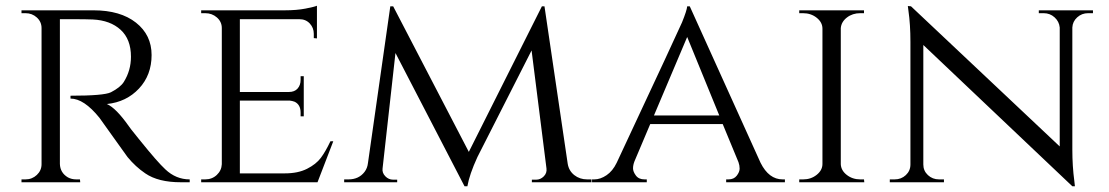

<svg xmlns="http://www.w3.org/2000/svg" viewBox="-20 -636 3869 670"><path d="M242 -569H189V-64Q190 -33 217 -17Q230 -10 246 -10H259L260 0H55V-10H69Q92 -10 108.5 -25.5Q125 -41 125 -63V-538Q125 -560 108.5 -575Q92 -590 69 -590H55V-600H306Q400 -600 454.5 -557Q509 -514 509 -444Q509 -374 465 -327Q421 -280 353 -273Q385 -259 430 -195Q429 -195 464.5 -151Q500 -107 521.5 -82.5Q543 -58 557 -45Q594 -10 642 -10V0H611Q532 0 487 -31Q453 -54 425 -88Q419 -96 374.5 -158.5Q330 -221 327 -225Q273 -292 226 -292V-302Q343 -302 367 -314Q400 -331 412 -350Q437 -390 437 -438Q437 -499 401 -532Q365 -565 304 -568Q277 -569 242 -569Z M696 -10Q720 -10 736.5 -25.5Q753 -41 754 -63V-538Q754 -560 737 -575Q720 -590 696 -590H682V-600H974Q1015 -600 1046 -606Q1077 -612 1086 -616V-502L1075 -503V-518Q1075 -539 1061 -554Q1047 -569 1025 -569H817V-315H988Q1008 -315 1018.5 -327Q1029 -339 1029 -357V-370H1040V-230H1029V-243Q1029 -271 1008 -281Q1000 -284 991 -285H817V-31H974Q1020 -31 1051.5 -47Q1083 -63 1099.5 -85Q1116 -107 1133 -143H1143L1088 0H682V-10Z M2029 -10H2044V0H1836V-9H1851Q1866 -9 1877.5 -20.5Q1889 -32 1887 -48L1835 -460L1646 -88Q1618 -27 1611 14H1601L1360 -451L1315 -48Q1313 -33 1324.5 -21Q1336 -9 1352 -9H1366V0H1181V-10H1196Q1232 -10 1252 -36Q1262 -49 1264 -67L1342 -614H1352L1616 -106L1871 -614H1880L1961 -65Q1965 -40 1984 -25Q2003 -10 2029 -10Z M2711 -10H2719V0H2514V-10H2522Q2541 -10 2551 -23Q2561 -36 2561 -47.5Q2561 -59 2557 -70L2502 -203H2249L2194 -73Q2189 -60 2189 -48.5Q2189 -37 2199 -23.5Q2209 -10 2229 -10H2237V0H2046V-10H2054Q2075 -10 2096.5 -24.5Q2118 -39 2132 -68Q2351 -536 2360 -558Q2377 -600 2378 -614H2387L2634 -68Q2663 -10 2711 -10ZM2262 -233H2490L2378 -507Z M2783 -10Q2810 -10 2830 -26Q2850 -42 2850 -64V-536Q2850 -558 2830 -574Q2810 -590 2782 -590H2769V-600H2995V-590H2982Q2955 -590 2935.5 -575Q2916 -560 2914 -538V-63Q2915 -41 2935 -25.5Q2955 -10 2982 -10H2995L2996 0H2769V-10Z M3777 -590Q3755 -590 3739 -575.5Q3723 -561 3722 -540V-114Q3722 -56 3729 -4L3731 14H3722L3202 -479V-62Q3202 -40 3218 -25Q3234 -10 3257 -10H3274V0H3085V-10H3102Q3125 -10 3141 -25Q3157 -40 3157 -62V-490Q3157 -551 3150 -599L3148 -615L3159 -614L3678 -125V-540Q3676 -561 3660 -575.5Q3644 -590 3622 -590H3605V-600H3794V-590Z"/></svg>

Font: Cinzel
Style: Regular
Weight: 400
Designer: Natanael Gama
Version: Version 1.001;PS 001.001;hotconv 1.0.56;makeotf.lib2.0.21325